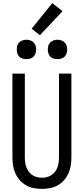

<svg xmlns="http://www.w3.org/2000/svg" viewBox="-20 -1209 540 1237"><path d="M250 8Q276 8 302.5 3Q329 -2 352 -15Q375 -28 392.5 -48Q410 -68 421 -92Q432 -116 436 -142.5Q440 -169 440 -195V-735H360V-195Q360 -179 358 -163Q356 -147 350.5 -131.5Q345 -116 335 -103Q325 -90 311.5 -81Q298 -72 282 -68Q266 -64 250 -64Q234 -64 218 -68Q202 -72 188.5 -81Q175 -90 165.5 -103Q156 -116 150 -131.5Q144 -147 142 -163Q140 -179 140 -195V-735H60V-195Q60 -169 64 -142.5Q68 -116 79 -92Q90 -68 107.5 -48Q125 -28 148 -15Q171 -2 197.5 3Q224 8 250 8ZM350 -828Q363 -828 375 -831.5Q387 -835 396 -844Q405 -853 409 -865.5Q413 -878 413 -890Q413 -903 409 -915Q405 -927 396 -936Q387 -945 375 -949Q363 -953 350 -953Q338 -953 325.5 -949Q313 -945 304 -936Q295 -927 291.5 -915Q288 -903 288 -890Q288 -878 291.5 -865.5Q295 -853 304 -844Q313 -835 325.5 -831.5Q338 -828 350 -828ZM150 -828Q163 -828 175 -831.5Q187 -835 196 -844Q205 -853 209 -865.5Q213 -878 213 -890Q213 -903 209 -915Q205 -927 196 -936Q187 -945 175 -949Q163 -953 150 -953Q138 -953 125.5 -949Q113 -945 104 -936Q95 -927 91.5 -915Q88 -903 88 -890Q88 -878 91.5 -865.5Q95 -853 104 -844Q113 -835 125.5 -831.5Q138 -828 150 -828ZM237 -982 383 -1137 317 -1189 184 -1024Z"/></svg>

Font: Iosevka SS09
Style: Regular
Weight: 400
Monospace: yes
Designer: Belleve Invis
Foundry: Belleve Invis
Version: Version 5.2.1; ttfautohint (v1.8.3)